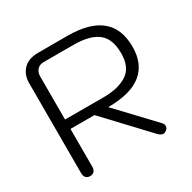

<svg xmlns="http://www.w3.org/2000/svg" viewBox="-157 -858 1027 1026"><g transform="rotate(-30 356.5 -345.0)"><path d="M81 -583Q81 -635 112.5 -667.5Q144 -700 205 -700H384Q657 -700 657 -476Q657 -370 589 -315.5Q521 -261 383 -261L589 -43Q599 -33 599 -21Q599 -7 587 2Q577 10 568 10Q552 10 535 -9L298 -261H150V-28Q150 -10 141 0Q132 10 115 10Q99 10 90 0Q81 -10 81 -28ZM388 -319Q480 -319 533.5 -354.5Q587 -390 587 -476Q587 -566 537.5 -604Q488 -642 389 -642H204Q179 -642 164.5 -626Q150 -610 150 -584V-319Z"/></g></svg>

Font: Kodchasan Light
Style: Regular
Weight: 300
Version: Version 1.000; ttfautohint (v1.6)